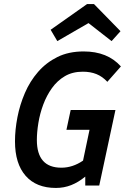

<svg xmlns="http://www.w3.org/2000/svg" viewBox="-20 -916 620 948"><path d="M256 12Q159 12 106.5 -48Q54 -108 54 -218Q54 -275 66 -337Q78 -399 103 -457Q128 -515 168 -561Q208 -607 263.5 -634.5Q319 -662 393 -662Q511 -662 577 -588L510 -512Q486 -538 456.5 -550Q427 -562 389 -562Q338 -562 300.5 -540Q263 -518 236.5 -481Q210 -444 193.5 -399.5Q177 -355 169.5 -309Q162 -263 162 -225Q162 -88 283 -88Q339 -88 390 -123L422 -275H308L329 -373H550L470 0H401V-44Q367 -16 331.5 -2Q296 12 256 12ZM263 -713 230 -769 410 -896H444L575 -762L531 -713L417 -802Z"/></svg>

Font: Sometype Mono SemiBold
Style: Italic
Weight: 600
Italic angle: -12°
Designer: Ryoichi Tsunekawa
Foundry: Dharma Type
Version: Version 1.001